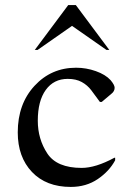

<svg xmlns="http://www.w3.org/2000/svg" viewBox="-20 -727 519 757"><path d="M259 10Q162 10 106 -49Q50 -108 50 -205Q50 -317 116 -388.5Q182 -460 280 -460Q320 -460 358 -446.5Q396 -433 416 -411Q432 -392 432 -381Q432 -367 419 -357L381 -325H374L340 -371Q325 -391 302.5 -403.5Q280 -416 247 -416Q192 -416 160.5 -372.5Q129 -329 129 -251Q129 -179 166.5 -122Q204 -65 302 -65Q357 -65 431 -105H434V-95Q411 -52 365.5 -21Q320 10 259 10ZM117 -530 249 -707H279L411 -530H400L264 -625L128 -530Z"/></svg>

Font: Spectral
Style: Regular
Weight: 400
Designer: Jean-Baptiste Levee
Foundry: Production Type
Version: Version 1.002